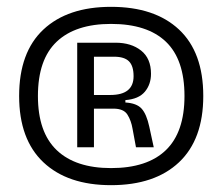

<svg xmlns="http://www.w3.org/2000/svg" viewBox="-20 -709 651 562"><path d="M305 -167Q178 -167 107 -234Q36 -301 36 -428Q36 -556 107 -622.5Q178 -689 305 -689Q433 -689 504 -622.5Q575 -556 575 -428Q575 -301 504 -234Q433 -167 305 -167ZM305 -217Q411 -217 465.5 -269.5Q520 -322 520 -428Q520 -535 465.5 -587Q411 -639 305 -639Q201 -639 146 -587Q91 -535 91 -428Q91 -322 146 -269.5Q201 -217 305 -217ZM206 -278V-584H318Q364 -584 393 -561Q422 -538 422 -493Q422 -462 404 -440.5Q386 -419 347 -416V-409Q380 -407 394.5 -391Q409 -375 417 -338L430 -278H378L368 -332Q364 -356 353 -373.5Q342 -391 312 -391H255V-278ZM255 -431H303Q371 -431 371 -486Q371 -516 357.5 -529.5Q344 -543 314 -543H255Z"/></svg>

Font: Bricolage Grotesque 12pt ExtraLight
Style: Regular
Weight: 200
Designer: Mathieu Triay
Foundry: Atelier Triay
Version: Version 1.001; ttfautohint (v1.8.4.7-5d5b);gftools[0.9.33.de